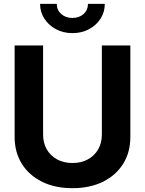

<svg xmlns="http://www.w3.org/2000/svg" viewBox="-20 -963 750 994"><path d="M355 11.2Q264.6 11.2 197.3 -22.2Q129.9 -55.7 92.8 -115.5Q55.7 -175.3 55.7 -253.9V-727.5H203.1V-266.1Q203.1 -223.1 221.9 -190.2Q240.7 -157.2 274.9 -138.2Q309.1 -119.1 355.5 -119.1Q401.4 -119.1 435.5 -138.2Q469.7 -157.2 488.5 -190.2Q507.3 -223.1 507.3 -266.1V-727.5H654.8V-253.9Q654.8 -174.8 617.7 -115.2Q580.6 -55.7 513.2 -22.2Q445.8 11.2 355 11.2ZM355 -791.5Q307.6 -791.5 269.8 -811.8Q231.9 -832 209.7 -866.5Q187.5 -900.9 187.5 -942.9H273.9Q273.9 -911.1 296.9 -890.6Q319.8 -870.1 355 -870.1Q390.1 -870.1 412.8 -890.6Q435.5 -911.1 435.5 -942.9H522.5Q522.5 -900.9 500.5 -866.5Q478.5 -832 440.7 -811.8Q402.8 -791.5 355 -791.5Z"/></svg>

Font: Inter 28pt
Style: Bold
Weight: 700
Designer: Rasmus Andersson
Foundry: rsms
Version: Version 4.001;git-66647c0bb